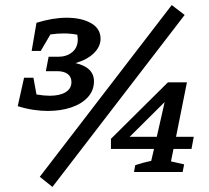

<svg xmlns="http://www.w3.org/2000/svg" viewBox="-20 -679 827 758"><path d="M75 -372H112L124 -306Q154 -301 176 -301Q216 -301 239 -315Q262 -329 262 -355Q262 -376 247 -387Q232 -398 206 -398H161L172 -455H211Q243 -455 265 -473Q287 -491 287 -523Q287 -533 285 -542Q259 -547 231 -547Q207 -547 179 -543L141 -478H105L124 -589Q188 -609 243 -609Q302 -609 339.5 -587.5Q377 -566 377 -526Q377 -495 350.5 -469Q324 -443 278 -430Q351 -413 351 -358Q351 -322 327 -295.5Q303 -269 261.5 -255Q220 -241 168 -241Q142 -241 111.5 -245.5Q81 -250 50 -260ZM187 59 137 19 658 -659 709 -620ZM509 0 514 -27Q532 -33 545.5 -36.5Q559 -40 577 -44L588 -91H418V-131L643 -354H718L675 -139H745L736 -91H665L655 -42L707 -30L701 0ZM492 -139H599L630 -276Z"/></svg>

Font: Piazzolla SemiBold
Style: Italic
Weight: 600
Italic angle: -11.3°
Designer: Juan Pablo del Peral
Foundry: Huerta Tipografica
Version: Version 1.330